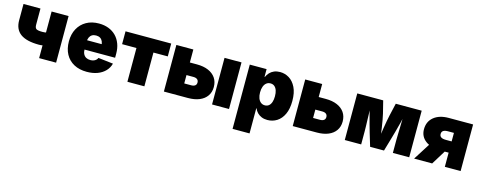

<svg xmlns="http://www.w3.org/2000/svg" viewBox="-31 -1244 5359 2145"><g transform="rotate(15 2648.0 -171.5)"><path d="M332 -144Q188.5 -144 118.2 -194.8Q47.9 -245.6 47.9 -350.1V-539.1H244.1V-352.1Q244.1 -315.4 261.5 -304Q278.8 -292.5 332 -292.5Q357.9 -292.5 389.2 -298.8Q420.4 -305.2 460.9 -318.8V-170.4Q452.6 -165 428.5 -158.7Q404.3 -152.3 377.4 -148.2Q350.6 -144 332 -144ZM373 0V-539.1H569.3V0Z M925.3 10.3Q839.4 10.3 776.6 -23.4Q713.9 -57.1 679.7 -119.6Q645.5 -182.1 645.5 -268.6Q645.5 -351.6 679.7 -414.3Q713.9 -477.1 775.6 -512Q837.4 -546.9 920.9 -546.9Q981.9 -546.9 1032 -527.6Q1082 -508.3 1117.7 -472.2Q1153.3 -436 1172.6 -385Q1191.9 -334 1191.9 -270.5V-223.6H705.6V-331.5H1100.6L1009.3 -310.1Q1009.3 -341.8 999.5 -363.8Q989.7 -385.7 970.7 -397.5Q951.7 -409.2 923.3 -409.2Q895.5 -409.2 876.5 -397.5Q857.4 -385.7 847.4 -363.8Q837.4 -341.8 837.4 -310.1V-230Q837.4 -195.8 848.9 -172.9Q860.4 -149.9 881.1 -138.4Q901.9 -127 930.2 -127Q950.2 -127 966.8 -132.6Q983.4 -138.2 995.1 -148.7Q1006.8 -159.2 1012.7 -173.8L1185.5 -153.8Q1172.9 -104.5 1137.5 -67.4Q1102.1 -30.3 1048.3 -10Q994.6 10.3 925.3 10.3Z M1394 0V-390.6H1228V-539.1H1756.3V-390.6H1590.3V0Z M1929.2 -388.7H2093.8Q2170.9 -388.7 2226.3 -365Q2281.7 -341.3 2311.8 -297.4Q2341.8 -253.4 2341.8 -192.4Q2341.8 -133.3 2311.8 -89.8Q2281.7 -46.4 2226.3 -23.2Q2170.9 0 2093.8 0H1815.9V-539.1H2012.2V-146.5H2092.3Q2121.6 -146.5 2137.2 -158.7Q2152.8 -170.9 2152.8 -193.8Q2152.8 -217.8 2137.2 -230.5Q2121.6 -243.2 2092.3 -243.2H1929.2ZM2373 0V-539.1H2569.3V0Z M2665 204.1V-539.1H2859.4V-450.2H2863.8Q2875.5 -477.5 2896 -499.5Q2916.5 -521.5 2946.3 -534.2Q2976.1 -546.9 3015.1 -546.9Q3071.8 -546.9 3120.4 -517.1Q3168.9 -487.3 3199.2 -425.8Q3229.5 -364.3 3229.5 -269.5Q3229.5 -177.7 3200.7 -116Q3171.9 -54.2 3122.8 -23.2Q3073.7 7.8 3013.2 7.8Q2975.6 7.8 2946.3 -4.4Q2917 -16.6 2896.2 -37.8Q2875.5 -59.1 2864.3 -86.9H2861.3V204.1ZM2943.8 -143.1Q2971.2 -143.1 2990 -158.2Q3008.8 -173.3 3018.6 -201.9Q3028.3 -230.5 3028.3 -269.5Q3028.3 -309.1 3018.6 -337.4Q3008.8 -365.7 2990 -381.1Q2971.2 -396.5 2943.8 -396.5Q2917 -396.5 2897.2 -381.1Q2877.4 -365.7 2866.7 -337.4Q2856 -309.1 2856 -269.5Q2856 -231 2866.7 -202.6Q2877.4 -174.3 2897.2 -158.7Q2917 -143.1 2943.8 -143.1Z M3419.4 -388.7H3584Q3661.1 -388.7 3716.6 -365Q3772 -341.3 3802 -297.4Q3832 -253.4 3832 -192.4Q3832 -133.3 3802 -89.8Q3772 -46.4 3716.6 -23.2Q3661.1 0 3584 0H3306.2V-539.1H3502.4V-146.5H3582.5Q3611.8 -146.5 3627.4 -158.7Q3643.1 -170.9 3643.1 -193.8Q3643.1 -217.8 3627.4 -230.5Q3611.8 -243.2 3582.5 -243.2H3419.4Z M3908.2 0V-539.1H4208L4244.1 -394.5Q4250.5 -368.2 4257.8 -327.1Q4265.1 -286.1 4272.2 -239.5Q4279.3 -192.9 4284.9 -149.2Q4290.5 -105.5 4293.9 -73.2H4269Q4272 -105 4278.1 -148.7Q4284.2 -192.4 4291.7 -239.3Q4299.3 -286.1 4306.6 -327.1Q4314 -368.2 4320.3 -394.5L4353.5 -539.1H4653.3V0H4464.4V-150.9Q4464.4 -174.3 4465.6 -211.4Q4466.8 -248.5 4467.8 -292.2Q4468.8 -335.9 4470 -379.6Q4471.2 -423.3 4471.2 -460H4483.4Q4474.1 -405.8 4459.5 -347.2Q4444.8 -288.6 4430.2 -236.8Q4415.5 -185.1 4405.8 -150.9L4361.8 0H4201.2L4155.8 -150.9Q4145.5 -187.5 4130.6 -240Q4115.7 -292.5 4101.3 -350.3Q4086.9 -408.2 4077.6 -460H4090.8Q4090.8 -423.3 4091.8 -379.6Q4092.8 -335.9 4094.2 -292.2Q4095.7 -248.5 4096.7 -211.4Q4097.7 -174.3 4097.7 -150.9V0Z M5248 0H5065.4V-392.6H4996.1Q4960.4 -392.6 4942.6 -380.6Q4924.8 -368.7 4924.8 -342.8Q4924.8 -317.9 4943.4 -305.9Q4961.9 -293.9 4999 -293.9H5140.6V-164.1H4974.1Q4862.3 -164.1 4796.9 -212.9Q4731.4 -261.7 4731.4 -345.7Q4731.4 -435.1 4794.9 -487.1Q4858.4 -539.1 4966.8 -539.1H5248ZM4918.9 0H4710L4865.7 -245.6H5070.3Z"/></g></svg>

Font: Inter 18pt Black
Style: Regular
Weight: 900
Designer: Rasmus Andersson
Foundry: rsms
Version: Version 4.001;git-66647c0bb